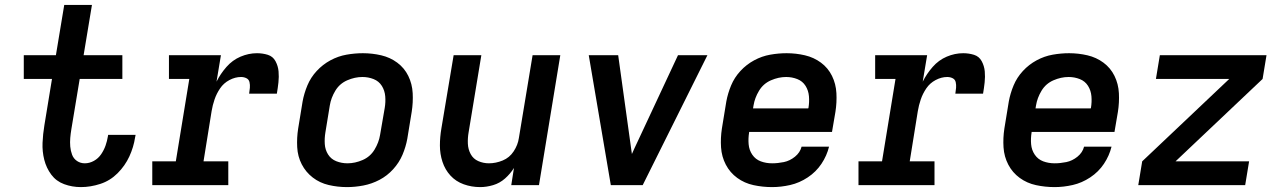

<svg xmlns="http://www.w3.org/2000/svg" viewBox="-20 -755 5224 783"><path d="M310 8Q349 8 389 -5Q429 -18 459.5 -48.5Q490 -79 507.5 -117Q525 -155 531 -195Q532 -200 533 -205H421L420 -199Q417 -180 410.5 -161.5Q404 -143 392.5 -126Q381 -109 363 -99Q345 -89 326 -89Q308 -89 294 -98.5Q280 -108 274 -124Q268 -140 266.5 -157.5Q265 -175 266.5 -192.5Q268 -210 271 -228L305 -433H479V-530H321L355 -735H242L208 -530H77V-433H192L161 -244Q155 -208 153.5 -172.5Q152 -137 160.5 -103.5Q169 -70 189 -43Q209 -16 241.5 -4Q274 8 310 8Z M601 0H911V-97H810L843 -302Q847 -326 855 -349.5Q863 -373 877.5 -394.5Q892 -416 915.5 -428.5Q939 -441 963 -441Q975 -441 985 -436Q995 -431 997.5 -420Q1000 -409 999 -397Q998 -385 996 -373H1109Q1113 -396 1115.5 -419Q1118 -442 1116 -464Q1114 -486 1103.5 -505.5Q1093 -525 1072 -531.5Q1051 -538 1028 -538Q994 -538 961 -524Q928 -510 903.5 -482Q879 -454 863 -422L881 -530H669V-433H752L697 -97H601Z M1395 8Q1428 8 1462 1.5Q1496 -5 1527.5 -21.5Q1559 -38 1583.5 -65Q1608 -92 1621.5 -124Q1635 -156 1641 -189L1659 -299Q1665 -337 1663 -375Q1661 -413 1645 -445.5Q1629 -478 1600 -499.5Q1571 -521 1534.5 -529.5Q1498 -538 1460 -538Q1427 -538 1393 -532Q1359 -526 1327.5 -509Q1296 -492 1271.5 -465.5Q1247 -439 1233.5 -406.5Q1220 -374 1214 -341L1196 -231Q1190 -193 1192 -155Q1194 -117 1210.5 -85Q1227 -53 1255.5 -31Q1284 -9 1320.5 -0.5Q1357 8 1395 8ZM1397 -89Q1373 -89 1351.5 -97.5Q1330 -106 1318 -125Q1306 -144 1304.5 -167.5Q1303 -191 1307 -215L1325 -325Q1330 -356 1347.5 -385Q1365 -414 1396 -427.5Q1427 -441 1458 -441Q1482 -441 1503.5 -432.5Q1525 -424 1537 -405Q1549 -386 1551 -362.5Q1553 -339 1549 -315L1530 -205Q1525 -174 1507.5 -145Q1490 -116 1459 -102.5Q1428 -89 1397 -89Z M1938 8Q1964 8 1991 0Q2018 -8 2039.5 -27Q2061 -46 2076 -70L2065 0H2178L2265 -530H2152L2096 -192Q2092 -164 2075 -138Q2058 -112 2030 -100.5Q2002 -89 1974 -89Q1951 -89 1930.5 -98Q1910 -107 1899.5 -126.5Q1889 -146 1888 -169Q1887 -192 1891 -215L1943 -530H1830L1780 -231Q1774 -196 1774 -161.5Q1774 -127 1784.5 -95Q1795 -63 1817 -39Q1839 -15 1871 -3.5Q1903 8 1938 8Z M2471 0H2601L2865 -530H2745L2580 -177Q2574 -164 2568 -151.5Q2562 -139 2557 -127Q2555 -139 2553.5 -151.5Q2552 -164 2550 -177L2501 -530H2381Z M3129 8Q3165 8 3202.5 -0.5Q3240 -9 3274 -31.5Q3308 -54 3330 -87Q3352 -120 3361 -157H3249Q3243 -133 3222 -116Q3201 -99 3176.5 -94Q3152 -89 3129 -89Q3104 -89 3082.5 -97Q3061 -105 3048 -124Q3035 -143 3033 -167Q3031 -191 3035 -215V-217H3373L3387 -299Q3393 -337 3391 -375Q3389 -413 3373 -445.5Q3357 -478 3328 -499.5Q3299 -521 3262.5 -529.5Q3226 -538 3188 -538Q3155 -538 3121 -532Q3087 -526 3055.5 -509Q3024 -492 2999.5 -465.5Q2975 -439 2961.5 -406.5Q2948 -374 2942 -341L2924 -231Q2918 -192 2920.5 -154Q2923 -116 2940 -83.5Q2957 -51 2986.5 -29.5Q3016 -8 3053 0Q3090 8 3129 8ZM3276 -313H3051L3053 -325Q3058 -356 3075.5 -385Q3093 -414 3124 -427.5Q3155 -441 3186 -441Q3210 -441 3231.5 -432.5Q3253 -424 3265 -405Q3277 -386 3279 -362.5Q3281 -339 3277 -315Z M3481 0H3791V-97H3690L3723 -302Q3727 -326 3735 -349.5Q3743 -373 3757.5 -394.5Q3772 -416 3795.5 -428.5Q3819 -441 3843 -441Q3855 -441 3865 -436Q3875 -431 3877.5 -420Q3880 -409 3879 -397Q3878 -385 3876 -373H3989Q3993 -396 3995.5 -419Q3998 -442 3996 -464Q3994 -486 3983.5 -505.5Q3973 -525 3952 -531.5Q3931 -538 3908 -538Q3874 -538 3841 -524Q3808 -510 3783.5 -482Q3759 -454 3743 -422L3761 -530H3549V-433H3632L3577 -97H3481Z M4281 8Q4317 8 4354.5 -0.5Q4392 -9 4426 -31.5Q4460 -54 4482 -87Q4504 -120 4513 -157H4401Q4395 -133 4374 -116Q4353 -99 4328.5 -94Q4304 -89 4281 -89Q4256 -89 4234.5 -97Q4213 -105 4200 -124Q4187 -143 4185 -167Q4183 -191 4187 -215V-217H4525L4539 -299Q4545 -337 4543 -375Q4541 -413 4525 -445.5Q4509 -478 4480 -499.5Q4451 -521 4414.5 -529.5Q4378 -538 4340 -538Q4307 -538 4273 -532Q4239 -526 4207.5 -509Q4176 -492 4151.5 -465.5Q4127 -439 4113.5 -406.5Q4100 -374 4094 -341L4076 -231Q4070 -192 4072.5 -154Q4075 -116 4092 -83.5Q4109 -51 4138.5 -29.5Q4168 -8 4205 0Q4242 8 4281 8ZM4428 -313H4203L4205 -325Q4210 -356 4227.5 -385Q4245 -414 4276 -427.5Q4307 -441 4338 -441Q4362 -441 4383.5 -432.5Q4405 -424 4417 -405Q4429 -386 4431 -362.5Q4433 -339 4429 -315Z M4622 0H5058L5074 -97H4774L5129 -433L5145 -530H4710L4694 -433H4993L4638 -97Z"/></svg>

Font: Iosevka Sparkle SmBdObl
Style: Regular
Weight: 600
Italic angle: -9°
Designer: Belleve Invis
Foundry: Belleve Invis
Version: Version 4.5.0; ttfautohint (v1.8.3)